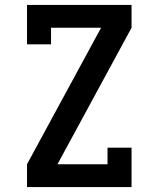

<svg xmlns="http://www.w3.org/2000/svg" viewBox="-20 -755 640 775"><path d="M89 0V-92L388 -643H186V-576H89V-735H511V-643L212 -92H414V-159H511V0Z"/></svg>

Font: Iosevka Slab Semibold Extended
Style: Regular
Weight: 600
Width: 7
Monospace: yes
Designer: Belleve Invis
Foundry: Belleve Invis
Version: Version 11.1.0; ttfautohint (v1.8.3)